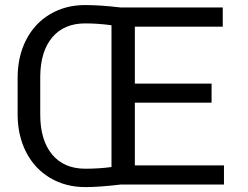

<svg xmlns="http://www.w3.org/2000/svg" viewBox="-20 -741 994 771"><path d="M879.4 0H465.3Q378.4 10.3 322.8 10.3Q243.7 10.3 181.6 -26.4Q119.6 -63 85.4 -129.2Q51.3 -195.3 50.8 -278.8V-429.7Q50.8 -513.7 84.7 -580.3Q118.7 -647 180.7 -683.8Q242.7 -720.7 321.8 -720.7Q382.3 -720.7 465.3 -710.9H874.5V-633.8H521.5V-405.3H829.6V-328.6H521.5V-76.7H879.4ZM322.8 -63.5Q377.9 -63.5 427.7 -70.3V-639.6Q374.5 -647 321.8 -647Q237.3 -647 189.9 -591.1Q142.6 -535.2 141.6 -434.1V-281.2Q141.6 -178.2 189.2 -120.8Q236.8 -63.5 322.8 -63.5Z"/></svg>

Font: RobotoDraft
Style: Regular
Weight: 400
Version: Version 2.001101; 2014